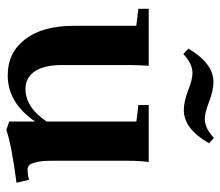

<svg xmlns="http://www.w3.org/2000/svg" viewBox="-65 -626 707 617"><g transform="rotate(90 288.5 -317.5)"><path d="M334 -554.7Q305.7 -554.7 268.6 -569.3Q235.4 -582.5 214.4 -582.5Q184.6 -582.5 153.8 -553.2L136.2 -569.3Q183.6 -649.9 243.2 -649.9Q271.5 -649.9 308.6 -635.3Q342.8 -622.1 362.3 -622.1Q391.6 -622.1 423.3 -651.4L440.4 -635.7Q394 -554.7 334 -554.7ZM221.7 11.2Q148.9 11.2 106 -44.9Q63 -101.1 63 -200.2V-401.9L8.3 -408.7V-441.9H191.4Q189 -407.7 189 -377V-163.1Q189 -106 209.2 -75.9Q229.5 -45.9 266.1 -45.9Q324.7 -45.9 370.6 -113.8V-402.3L317.4 -408.7V-441.9H500.5Q496.6 -410.6 496.6 -377V-131.3Q496.6 -99.1 501 -81.1Q505.4 -63 511 -57.9Q516.6 -52.7 524.9 -52.7Q543.5 -52.7 557.6 -57.6L567.4 -17.1Q445.3 -1 397 15.6L370.6 6.3V-77.1Q310.5 11.2 221.7 11.2Z"/></g></svg>

Font: Elstob 10pt
Style: Bold
Weight: 700
Designer: Peter S. Baker
Version: Version 1.015